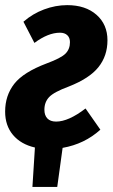

<svg xmlns="http://www.w3.org/2000/svg" viewBox="-23 -568 441 752"><path d="M312 -143.1 370.1 -60.1Q308.1 -3.9 222.2 11.2L201.2 164.1H104L113.8 9.8Q58.6 -2.9 27.8 -39.6Q-2.9 -76.2 -2.9 -130.9Q-2.9 -193.8 32.7 -239.5Q68.4 -285.2 160.2 -319.8Q215.8 -340.3 233.4 -357.9Q251 -375.5 251 -402.8Q251 -420.4 240.5 -430.2Q230 -439.9 211.9 -439.9Q165.5 -439.9 111.8 -399.9L68.8 -482.9Q104.5 -514.2 149.4 -531Q194.3 -547.9 240.2 -547.9Q312 -547.9 355 -510Q397.9 -472.2 397.9 -410.2Q397.9 -349.1 362.5 -304.9Q327.1 -260.7 246.1 -229Q188 -207.5 169.4 -187.7Q150.9 -168 150.9 -138.2Q150.9 -116.2 162.6 -104Q174.3 -91.8 196.8 -91.8Q245.1 -91.8 312 -143.1Z"/></svg>

Font: Fira Sans Compressed
Style: Bold Italic
Weight: 700
Width: 3
Italic angle: -8°
Designer: Carrois Corporate & Edenspiekermann AG
Foundry: Carrois Corporate GbR & Edenspiekermann AG
Version: Version 4.203;PS 004.203;hotconv 1.0.88;makeotf.lib2.5.64775